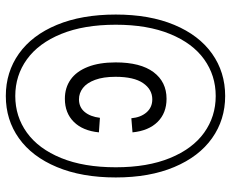

<svg xmlns="http://www.w3.org/2000/svg" viewBox="-87 -695 794 660"><g transform="rotate(90 310.0 -365.0)"><path d="M321.5 -239.5Q348.5 -239.5 364.8 -259Q381 -278.5 385 -311.5L435 -308Q429.5 -252.5 399 -221.8Q368.5 -191 319.5 -191Q281.5 -191 253.5 -210.8Q225.5 -230.5 210 -269.8Q194.5 -309 194.5 -365.5Q194.5 -451 228 -495.8Q261.5 -540.5 319.5 -540.5Q368.5 -540.5 399 -509.8Q429.5 -479 435 -423.5L386.5 -419.5Q383.5 -452 366.2 -471.8Q349 -491.5 321.5 -491.5Q287.5 -491.5 265.8 -460Q244 -428.5 244 -365Q244 -323 254.5 -294.8Q265 -266.5 282.5 -253Q300 -239.5 321.5 -239.5ZM310 12Q228 12 164.5 -33Q101 -78 65.5 -163.5Q30 -249 30 -366Q30 -482 65.5 -567Q101 -652 164.5 -697Q228 -742 310 -742Q391.5 -742 455 -697Q518.5 -652 554.2 -567Q590 -482 590 -366Q590 -249 554.2 -163.5Q518.5 -78 455.2 -33Q392 12 310 12ZM310 -709.5Q239.5 -709.5 184 -669.8Q128.5 -630 96.8 -552.5Q65 -475 65 -366Q65 -256 96.8 -178.2Q128.5 -100.5 184 -60.5Q239.5 -20.5 310 -20.5Q380.5 -20.5 436 -60.5Q491.5 -100.5 523.2 -178.2Q555 -256 555 -366Q555 -475 523.2 -552.5Q491.5 -630 436 -669.8Q380.5 -709.5 310 -709.5Z"/></g></svg>

Font: Monaspace Argon Var
Style: Regular
Weight: 400
Designer: Riley Cran and the Lettermatic Team
Version: Version 1.000 (Monaspace Argon Var)